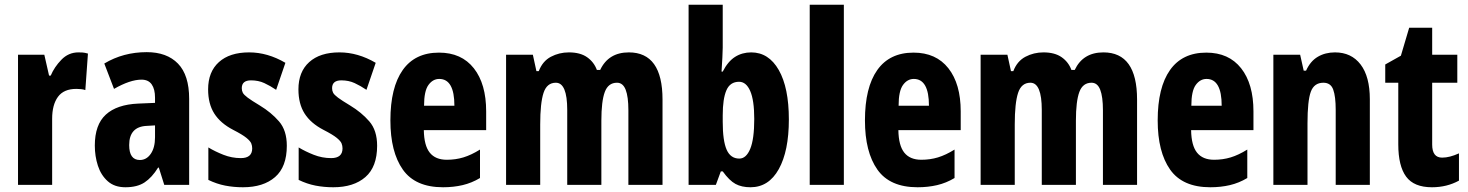

<svg xmlns="http://www.w3.org/2000/svg" viewBox="-20 -780 6195 810"><path d="M311 -559Q319 -559 328 -558.5Q337 -558 351 -554L340 -400Q332 -403 321.5 -404Q311 -405 302 -405Q249 -405 224.5 -371.5Q200 -338 200 -279V0H56V-549H167L187 -461H194Q209 -497 239 -528Q269 -559 311 -559Z M599 -560Q684 -560 731 -511.5Q778 -463 778 -363V0H673L650 -73H647Q621 -31 590 -10.5Q559 10 509 10Q463 10 434.5 -15.5Q406 -41 393 -81Q380 -121 380 -166Q380 -254 426.5 -296.5Q473 -339 563 -343L634 -346V-368Q634 -404 620 -424Q606 -444 577 -444Q529 -444 461 -405L420 -512Q500 -560 599 -560ZM600 -249Q525 -246 525 -168Q525 -105 570 -105Q598 -105 616 -131Q634 -157 634 -201V-251Z M1190 -165Q1190 -76 1140.5 -33Q1091 10 1005 10Q966 10 930 3Q894 -4 859 -21V-158Q887 -141 922.5 -127Q958 -113 996 -113Q1044 -113 1044 -154Q1044 -165 1040 -175Q1036 -185 1019.5 -198.5Q1003 -212 964 -232Q910 -260 884 -301Q858 -342 858 -403Q858 -477 903.5 -518Q949 -559 1031 -559Q1109 -559 1184 -515L1145 -401Q1120 -418 1095 -429.5Q1070 -441 1039 -441Q1000 -441 1000 -408Q1000 -397 1004.5 -388.5Q1009 -380 1025 -368Q1041 -356 1076 -335Q1124 -306 1157 -268Q1190 -230 1190 -165Z M1571 -165Q1571 -76 1521.5 -33Q1472 10 1386 10Q1347 10 1311 3Q1275 -4 1240 -21V-158Q1268 -141 1303.5 -127Q1339 -113 1377 -113Q1425 -113 1425 -154Q1425 -165 1421 -175Q1417 -185 1400.5 -198.5Q1384 -212 1345 -232Q1291 -260 1265 -301Q1239 -342 1239 -403Q1239 -477 1284.5 -518Q1330 -559 1412 -559Q1490 -559 1565 -515L1526 -401Q1501 -418 1476 -429.5Q1451 -441 1420 -441Q1381 -441 1381 -408Q1381 -397 1385.5 -388.5Q1390 -380 1406 -368Q1422 -356 1457 -335Q1505 -306 1538 -268Q1571 -230 1571 -165Z M1832 -558Q1927 -558 1979 -492Q2031 -426 2031 -310V-231H1768Q1769 -166 1793 -136Q1817 -106 1865 -106Q1902 -106 1935 -116Q1968 -126 2005 -149V-29Q1970 -8 1931.5 1Q1893 10 1849 10Q1732 10 1679.5 -64.5Q1627 -139 1627 -272Q1627 -411 1679 -484.5Q1731 -558 1832 -558ZM1833 -447Q1806 -447 1787.5 -421.5Q1769 -396 1769 -334H1897Q1897 -447 1833 -447Z M2633 -559Q2775 -559 2775 -360V0H2631V-315Q2631 -372 2619.5 -401.5Q2608 -431 2583 -431Q2546 -431 2531.5 -392Q2517 -353 2517 -271V0H2373V-316Q2373 -431 2325 -431Q2287 -431 2273 -388Q2259 -345 2259 -255V0H2115V-549H2228L2243 -480H2253Q2269 -522 2304 -540.5Q2339 -559 2380 -559Q2428 -559 2457 -538.5Q2486 -518 2498 -485H2512Q2547 -559 2633 -559Z M3029 -579Q3029 -563 3027.5 -537Q3026 -511 3024 -478H3029Q3051 -521 3081 -540Q3111 -559 3149 -559Q3223 -559 3265.5 -484.5Q3308 -410 3308 -276Q3308 -143 3265.5 -66.5Q3223 10 3146 10Q3109 10 3083 -4Q3057 -18 3029 -57H3021L3000 0H2885V-760H3029ZM3098 -435Q3060 -435 3044.5 -399Q3029 -363 3029 -294V-266Q3029 -186 3045.5 -148.5Q3062 -111 3099 -111Q3128 -111 3145 -152Q3162 -193 3162 -278Q3162 -357 3145 -396Q3128 -435 3098 -435Z M3540 0H3396V-760H3540Z M3834 -558Q3929 -558 3981 -492Q4033 -426 4033 -310V-231H3770Q3771 -166 3795 -136Q3819 -106 3867 -106Q3904 -106 3937 -116Q3970 -126 4007 -149V-29Q3972 -8 3933.5 1Q3895 10 3851 10Q3734 10 3681.5 -64.5Q3629 -139 3629 -272Q3629 -411 3681 -484.5Q3733 -558 3834 -558ZM3835 -447Q3808 -447 3789.5 -421.5Q3771 -396 3771 -334H3899Q3899 -447 3835 -447Z M4635 -559Q4777 -559 4777 -360V0H4633V-315Q4633 -372 4621.5 -401.5Q4610 -431 4585 -431Q4548 -431 4533.5 -392Q4519 -353 4519 -271V0H4375V-316Q4375 -431 4327 -431Q4289 -431 4275 -388Q4261 -345 4261 -255V0H4117V-549H4230L4245 -480H4255Q4271 -522 4306 -540.5Q4341 -559 4382 -559Q4430 -559 4459 -538.5Q4488 -518 4500 -485H4514Q4549 -559 4635 -559Z M5069 -558Q5164 -558 5216 -492Q5268 -426 5268 -310V-231H5005Q5006 -166 5030 -136Q5054 -106 5102 -106Q5139 -106 5172 -116Q5205 -126 5242 -149V-29Q5207 -8 5168.5 1Q5130 10 5086 10Q4969 10 4916.5 -64.5Q4864 -139 4864 -272Q4864 -411 4916 -484.5Q4968 -558 5069 -558ZM5070 -447Q5043 -447 5024.5 -421.5Q5006 -396 5006 -334H5134Q5134 -447 5070 -447Z M5612 -559Q5681 -559 5720 -508Q5759 -457 5759 -361V0H5615V-317Q5615 -373 5604.5 -402Q5594 -431 5563 -431Q5524 -431 5510 -393Q5496 -355 5496 -259V0H5352V-549H5465L5480 -482H5490Q5508 -522 5539.5 -540.5Q5571 -559 5612 -559Z M6064 -115Q6080 -115 6097.5 -119.5Q6115 -124 6135 -133V-18Q6084 10 6021 10Q5945 10 5912 -35Q5879 -80 5879 -171V-431H5824V-508L5890 -545L5925 -663H6022V-549H6128V-431H6022V-170Q6022 -115 6064 -115Z"/></svg>

Font: Noto Sans Sinhala ExtraCondensed ExtraBold
Style: Regular
Weight: 800
Width: 2
Designer: Jelle Bosma - Monotype Design Team
Foundry: Monotype Imaging Inc.
Version: Version 2.006; ttfautohint (v1.8.4.7-5d5b)